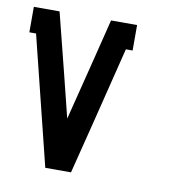

<svg xmlns="http://www.w3.org/2000/svg" viewBox="-66 -900 612 660"><g transform="rotate(10 240.0 -570.0)"><path d="M179.7 -480.5Q150.4 -599.6 89.8 -838.9Q59.6 -838.9 0 -838.9Q0 -824.2 0 -801.8Q0 -779.3 0 -750Q7.8 -750 23.4 -750Q60.5 -600.6 134.8 -300.8Q134.8 -300.8 134.8 -300.8Q165 -300.8 224.6 -300.8Q224.6 -300.8 224.6 -300.8Q262.7 -450.2 336.9 -750Q344.7 -750 360.4 -750Q360.4 -779.3 360.4 -838.9Q330.1 -838.9 269.5 -838.9Q240.2 -719.7 179.7 -480.5Z"/></g></svg>

Font: Reach
Style: Fill
Weight: 400
Designer: Billy Harris
Version: Version 1.0